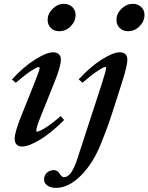

<svg xmlns="http://www.w3.org/2000/svg" viewBox="-20 -729 750 970"><path d="M278.8 -571.3Q253.4 -571.3 237.1 -587.4Q220.7 -603.5 220.7 -628.4Q220.7 -660.2 246.1 -684.8Q271.5 -709.5 302.7 -709.5Q328.6 -709.5 345.2 -693.6Q361.8 -677.7 361.8 -653.3Q361.8 -621.6 337.4 -596.4Q313 -571.3 278.8 -571.3ZM627 -571.3Q601.6 -571.3 585 -587.4Q568.4 -603.5 568.4 -628.4Q568.4 -660.2 593.8 -684.8Q619.1 -709.5 650.9 -709.5Q676.8 -709.5 693.4 -693.6Q710 -677.7 710 -653.3Q710 -621.6 685.3 -596.4Q660.6 -571.3 627 -571.3ZM91.8 11.2Q73.7 11.2 64 1.2Q54.2 -8.8 54.2 -27.8Q54.2 -61.5 87.9 -144.5L152.8 -306.6Q180.2 -374.5 180.2 -386.2Q180.2 -390.1 175.3 -390.1Q166.5 -390.1 136.2 -370.4Q106 -350.6 59.6 -311L40.5 -327.6Q98.6 -391.6 157.2 -428.2Q215.8 -464.8 248 -464.8Q267.1 -464.8 277.3 -455.1Q287.6 -445.3 287.6 -427.2Q287.6 -393.1 253.9 -310.5L187 -144Q163.1 -85.9 163.1 -67.9Q163.1 -64 166 -64Q172.4 -64 186 -70.1Q199.7 -76.2 227.1 -95.2Q254.4 -114.3 286.6 -142.6L303.7 -122.6Q241.2 -59.1 183.3 -23.9Q125.5 11.2 91.8 11.2ZM263.7 220.2Q236.3 220.2 219.5 208.5Q202.6 196.8 202.6 177.2Q202.6 156.2 217.5 143.3Q232.4 130.4 252.4 130.4Q271.5 130.4 283.2 151.4Q292 166 304.7 166Q340.3 166 370.1 75.2L494.6 -306.6Q516.1 -373.5 516.1 -386.7Q516.1 -390.6 512.7 -390.6Q502.9 -390.6 473.4 -371.1Q443.8 -351.6 397 -311L377.4 -328.1Q436 -391.6 493.9 -428.2Q551.8 -464.8 584.5 -464.8Q603.5 -464.8 613.5 -455.1Q623.5 -445.3 623.5 -427.2Q623.5 -397.5 595.7 -310.5L546.9 -158.2Q524.9 -88.9 489.7 -2.4Q450.2 96.7 388.2 158.4Q326.2 220.2 263.7 220.2Z"/></svg>

Font: Elstob 6pt SemiBold
Style: Italic
Weight: 600
Italic angle: -20°
Designer: Peter S. Baker
Version: Version 1.015